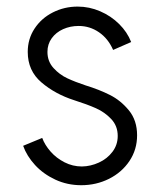

<svg xmlns="http://www.w3.org/2000/svg" viewBox="-20 -543 478 571"><path d="M48.8 -109.4 105.5 -132.8Q113.3 -111.8 130.4 -92.3Q147.5 -72.8 171.9 -60.3Q196.3 -47.9 223.6 -47.9Q249.5 -48.3 274.2 -59.6Q298.8 -70.8 314.5 -91.6Q330.1 -112.3 330.1 -138.7Q330.1 -168.5 310.8 -189Q291.5 -209.5 265.1 -221.2Q238.8 -232.9 200.2 -245.1Q144 -263.2 103.3 -297.9Q62.5 -332.5 62.5 -388.7Q62.5 -427.2 82.8 -458Q103 -488.8 137.2 -506.1Q171.4 -523.4 210.9 -523.4Q245.6 -523.4 277.8 -509.5Q310.1 -495.6 334.2 -471.7Q358.4 -447.8 370.1 -418L316.4 -394.5Q301.8 -428.2 274.4 -447Q247.1 -465.8 213.9 -465.8Q189 -465.8 167.7 -456.3Q146.5 -446.8 133.8 -429.2Q121.1 -411.6 121.1 -388.7Q121.1 -360.4 139.2 -340.6Q157.2 -320.8 180.4 -310.1Q203.6 -299.3 234.4 -289.1Q274.4 -276.9 306.6 -260.7Q338.9 -244.6 363.3 -214.8Q387.7 -185.1 387.7 -140.6Q387.7 -98.1 365 -64.2Q342.3 -30.3 304.2 -11.2Q266.1 7.8 221.7 7.8Q180.2 7.8 144.5 -8.8Q108.9 -25.4 84.2 -52.2Q59.6 -79.1 48.8 -109.4Z"/></svg>

Font: Reddit Sans Fudge Light
Style: Regular
Weight: 300
Designer: Stephen Hutchings
Foundry: Reddit
Version: Version 1.013